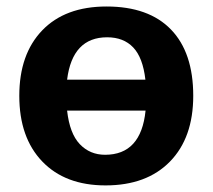

<svg xmlns="http://www.w3.org/2000/svg" viewBox="-20 -558 651 588"><path d="M571.8 -264.6Q571.8 -136.2 500.5 -63.2Q429.2 9.8 303.2 9.8Q179.7 9.8 109.4 -63.5Q39.1 -136.7 39.1 -264.6Q39.1 -392.1 109.4 -465.1Q179.7 -538.1 306.2 -538.1Q435.5 -538.1 503.7 -467.5Q571.8 -397 571.8 -264.6ZM308.1 -443.8Q201.7 -443.8 185.5 -314H425.3Q417.5 -381.8 387.9 -412.8Q358.4 -443.8 308.1 -443.8ZM301.8 -84Q412.1 -84 425.8 -219.2H185.5Q193.4 -148.9 224.4 -116.5Q255.4 -84 301.8 -84Z"/></svg>

Font: Arimo
Style: Bold
Weight: 700
Designer: Steve Matteson
Foundry: Monotype Imaging Inc.
Version: Version 1.33